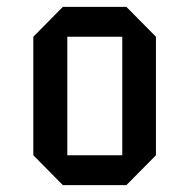

<svg xmlns="http://www.w3.org/2000/svg" viewBox="-20 -539 551 559"><path d="M434 -87 348 0H163L77 -87V-432L163 -519H348L434 -432ZM336 -87V-432H176V-87Z"/></svg>

Font: Iceberg
Style: Regular
Weight: 400
Designer: Victor Kharyk
Foundry: Cyreal (www.cyreal.org)
Version: Version 1.002